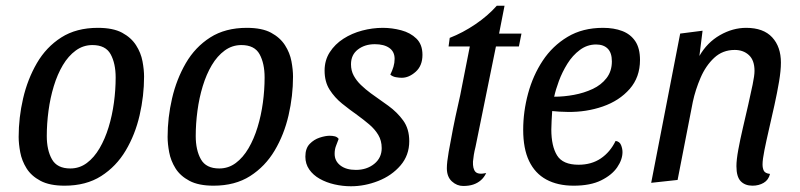

<svg xmlns="http://www.w3.org/2000/svg" viewBox="-20 -627 2787 669"><path d="M205 20Q153 20 121 3Q89 -14 72.5 -40.5Q56 -67 50.5 -96.5Q45 -126 45 -150Q45 -217 60.5 -284Q76 -351 108.5 -407Q141 -463 193.5 -496.5Q246 -530 321 -530Q374 -530 405.5 -513Q437 -496 454 -469.5Q471 -443 476.5 -413.5Q482 -384 482 -360Q482 -293 466.5 -225.5Q451 -158 418 -102.5Q385 -47 332.5 -13.5Q280 20 205 20ZM225 -40Q257 -40 282.5 -59Q308 -78 327 -110.5Q346 -143 358.5 -184Q371 -225 377 -269.5Q383 -314 383 -357Q383 -406 365.5 -438Q348 -470 302 -470Q270 -470 244 -451Q218 -432 199 -400Q180 -368 167.5 -327Q155 -286 149 -241Q143 -196 143 -153Q143 -104 161 -72Q179 -40 225 -40Z M724 20Q672 20 640 3Q608 -14 591.5 -40.5Q575 -67 569.5 -96.5Q564 -126 564 -150Q564 -217 579.5 -284Q595 -351 627.5 -407Q660 -463 712.5 -496.5Q765 -530 840 -530Q893 -530 924.5 -513Q956 -496 973 -469.5Q990 -443 995.5 -413.5Q1001 -384 1001 -360Q1001 -293 985.5 -225.5Q970 -158 937 -102.5Q904 -47 851.5 -13.5Q799 20 724 20ZM744 -40Q776 -40 801.5 -59Q827 -78 846 -110.5Q865 -143 877.5 -184Q890 -225 896 -269.5Q902 -314 902 -357Q902 -406 884.5 -438Q867 -470 821 -470Q789 -470 763 -451Q737 -432 718 -400Q699 -368 686.5 -327Q674 -286 668 -241Q662 -196 662 -153Q662 -104 680 -72Q698 -40 744 -40Z M1203 22Q1174 22 1145.5 15.5Q1117 9 1094 -4Q1071 -17 1057.5 -36.5Q1044 -56 1044 -81Q1044 -110 1059 -125.5Q1074 -141 1094 -147.5Q1114 -154 1129 -154Q1138 -154 1146.5 -152Q1155 -150 1160 -143Q1155 -130 1150.5 -118Q1146 -106 1146 -91Q1146 -66 1166 -50.5Q1186 -35 1220 -35Q1258 -35 1284 -56Q1310 -77 1310 -111Q1310 -137 1298 -157Q1286 -177 1266.5 -193.5Q1247 -210 1225 -226Q1198 -245 1172 -266Q1146 -287 1128.5 -314.5Q1111 -342 1111 -381Q1111 -417 1129 -445Q1147 -473 1176.5 -492Q1206 -511 1242 -520.5Q1278 -530 1314 -530Q1346 -530 1378 -521.5Q1410 -513 1431 -492.5Q1452 -472 1452 -436Q1452 -398 1428.5 -377Q1405 -356 1380 -356Q1371 -356 1359.5 -358Q1348 -360 1340 -367Q1347 -381 1351 -394.5Q1355 -408 1355 -422Q1355 -447 1336.5 -460Q1318 -473 1286 -473Q1251 -473 1227 -454.5Q1203 -436 1203 -403Q1203 -381 1212.5 -363.5Q1222 -346 1237.5 -331Q1253 -316 1272 -302Q1302 -281 1333 -258.5Q1364 -236 1385 -207Q1406 -178 1406 -135Q1406 -86 1375.5 -50.5Q1345 -15 1298 3.5Q1251 22 1203 22Z M1594 21Q1572 21 1554.5 5Q1537 -11 1537 -41Q1537 -61 1543.5 -98.5Q1550 -136 1558.5 -179Q1567 -222 1576 -261Q1585 -300 1589 -323L1617 -465H1543L1547 -495Q1593 -513 1636.5 -542.5Q1680 -572 1711 -607H1738L1719 -510H1797L1788 -465H1708L1637 -116Q1633 -100 1631 -87.5Q1629 -75 1628 -64Q1627 -39 1636.5 -28.5Q1646 -18 1674 -24Q1667 -9 1655.5 1Q1644 11 1629 16Q1614 21 1594 21Z M1979 20Q1923 20 1883.5 -1.5Q1844 -23 1823.5 -66Q1803 -109 1803 -175Q1803 -238 1820 -301Q1837 -364 1871 -415.5Q1905 -467 1957.5 -498.5Q2010 -530 2081 -530Q2119 -530 2148 -519Q2177 -508 2193.5 -483.5Q2210 -459 2210 -418Q2210 -358 2174 -317Q2138 -276 2080.5 -256Q2023 -236 1958 -237Q1945 -237 1929 -238Q1913 -239 1904 -240Q1903 -222 1902 -205.5Q1901 -189 1901 -176Q1901 -118 1921 -85.5Q1941 -53 1996 -53Q2041 -53 2073.5 -75Q2106 -97 2125 -136Q2139 -134 2144 -121.5Q2149 -109 2149 -97Q2149 -71 2130.5 -44Q2112 -17 2074.5 1.5Q2037 20 1979 20ZM1911 -290Q1945 -290 1980 -296.5Q2015 -303 2045 -317Q2075 -331 2093.5 -355Q2112 -379 2112 -413Q2112 -443 2097.5 -457.5Q2083 -472 2057 -472Q2026 -472 2000.5 -453Q1975 -434 1957 -405Q1939 -376 1927.5 -345Q1916 -314 1911 -290Z M2602 20Q2576 20 2561 4.5Q2546 -11 2546 -48Q2546 -70 2552.5 -105.5Q2559 -141 2568.5 -181.5Q2578 -222 2587 -261.5Q2596 -301 2602.5 -332.5Q2609 -364 2609 -380Q2609 -417 2589.5 -435Q2570 -453 2540 -453Q2498 -453 2468.5 -425.5Q2439 -398 2421 -356Q2403 -314 2394 -272L2341 0L2249 10L2350 -510L2428 -520L2417 -432Q2444 -479 2488.5 -504.5Q2533 -530 2580 -530Q2640 -530 2670.5 -497Q2701 -464 2701 -409Q2701 -381 2694.5 -342.5Q2688 -304 2678.5 -261Q2669 -218 2659.5 -177Q2650 -136 2643.5 -103.5Q2637 -71 2637 -54Q2637 -41 2641.5 -32Q2646 -23 2663 -21Q2658 0 2641 10Q2624 20 2602 20Z"/></svg>

Font: Sansita Swashed Light Light
Style: Regular
Weight: 300
Version: Version 1.003